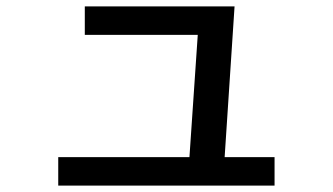

<svg xmlns="http://www.w3.org/2000/svg" viewBox="-20 -580 1040 600"><path d="M245 -560H713L682 -89H838V0H162V-89H572L598 -471H245Z"/></svg>

Font: M PLUS 1p Medium
Style: Regular
Weight: 500
Version: Version 1.062